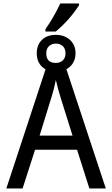

<svg xmlns="http://www.w3.org/2000/svg" viewBox="-20 -1076 640 1096"><path d="M490.2 0 419.9 -221.2H180.2L108.9 0H16.1L252 -716.8H347.2L584 0ZM394 -301.8 329.1 -508.8Q310.1 -569.3 298.8 -619.1Q289.1 -570.8 276.4 -529.8L206.1 -301.8ZM298.8 -667Q249 -667 219.5 -695.3Q189.9 -723.6 189.9 -772Q189.9 -820.3 219.5 -848.6Q249 -877 298.8 -877Q348.1 -877 379.6 -848.1Q411.1 -819.3 411.1 -772.9Q411.1 -725.1 380.1 -696Q349.1 -667 298.8 -667ZM298.8 -827.1Q274.9 -827.1 259.5 -812.5Q244.1 -797.9 244.1 -772Q244.1 -716.8 298.8 -716.8Q323.2 -716.8 338.6 -731.4Q354 -746.1 354 -772Q354 -797.9 338.6 -812.5Q323.2 -827.1 298.8 -827.1ZM239.3 -909.2Q285.2 -974.1 324.2 -1056.2H431.2V-1045.9Q376.5 -961.4 298.3 -896H239.3Z"/></svg>

Font: Apple Sans Adjectives
Style: Regular
Weight: 400
Monospace: yes
Foundry: Apple Sans Adjectives
Version: Version 0.01